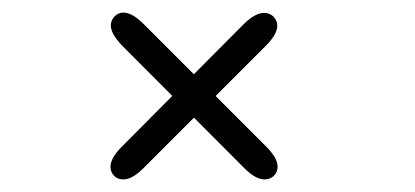

<svg xmlns="http://www.w3.org/2000/svg" viewBox="-20 -442 659 305"><path d="M161.5 -162.5Q155.5 -168.5 155.5 -177Q155.5 -191 173.5 -209L367.5 -404Q385.5 -421.5 399.5 -421.5Q408 -421.5 414 -416Q420.5 -409.5 420.5 -401.5Q420.5 -387.5 402.5 -369.5L207.5 -174.5Q190 -157 176 -157Q167 -157 161.5 -162.5ZM415 -162.5Q408.5 -157 400.5 -157Q386 -157 368.5 -174.5L174 -369.5Q156 -388.5 156 -401.5Q156 -409.5 162 -416Q168 -422 176 -422Q190 -422 208 -404L403 -209Q421 -191 421 -177Q421 -169 415 -162.5Z"/></svg>

Font: Sono ExtraLight Monospace Light
Style: Regular
Weight: 300
Version: Version 2.112